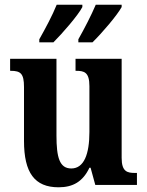

<svg xmlns="http://www.w3.org/2000/svg" viewBox="-20 -786 624 816"><path d="M313 -619V-606H373C413 -645 478 -721 497 -756V-766H387C368 -721 339 -665 313 -619ZM147 -619V-606H207C246 -645 312 -721 330 -756V-766H221C203 -721 173 -665 147 -619ZM229 10C290 10 332 -14 360 -73H365L385 0H562V-51H554C521 -51 497 -56 497 -115V-536H301V-485H304C338 -485 360 -479 360 -420V-225C360 -131 337 -70 283 -70C233 -70 220 -117 220 -210V-536H23V-485H26C68 -485 82 -473 82 -416V-187C82 -52 127 10 229 10Z"/></svg>

Font: Noto Serif Condensed
Style: Bold
Weight: 700
Width: 3
Designer: Monotype Design Team
Foundry: Monotype Imaging Inc.
Version: Version 2.015